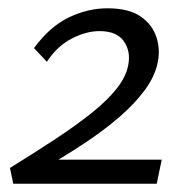

<svg xmlns="http://www.w3.org/2000/svg" viewBox="-20 -443 455 463"><path d="M4 -38Q64 -75 114 -108Q164 -141 201.5 -171Q239 -201 261.5 -229.5Q284 -258 289 -285Q296 -318 279 -343Q262 -368 220 -368Q188 -368 153 -350Q118 -332 93 -294L62 -327Q100 -379 146 -401Q192 -423 239 -423Q291 -423 319.5 -403Q348 -383 357.5 -352.5Q367 -322 360 -291Q353 -258 329 -225.5Q305 -193 267.5 -160.5Q230 -128 180.5 -95.5Q131 -63 72 -29L91 -58H370L358 0H12Z"/></svg>

Font: Ysabeau
Style: Italic
Weight: 400
Italic angle: -12°
Designer: Christian Thalmann (Catharsis Fonts)
Version: Version 2.000;gftools[0.9.27.dev2+g8671c4b]